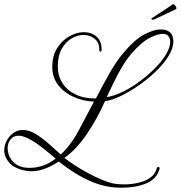

<svg xmlns="http://www.w3.org/2000/svg" viewBox="-53 -772 853 907"><path d="M496 114Q442 111 390.5 90.5Q339 70 296.5 42.5Q254 15 225 -9Q191 13 158.5 25Q126 37 95 37Q90 37 84 36.5Q78 36 72 35Q15 25 -9 -3Q-33 -31 -33 -62Q-33 -86 -21 -108Q-9 -130 10.5 -144Q30 -158 55 -158Q86 -158 119 -137Q152 -116 182.5 -88.5Q213 -61 234 -42Q283 -88 318.5 -155Q354 -222 391 -292Q340 -294 295 -314Q250 -334 222 -370Q194 -406 194 -455Q194 -509 217.5 -545.5Q241 -582 275.5 -601Q310 -620 343 -620Q378 -620 402.5 -599.5Q427 -579 427 -538Q427 -528 422 -528Q416 -528 416 -539Q416 -572 393.5 -589.5Q371 -607 341 -607Q314 -607 286 -591Q258 -575 239 -542Q220 -509 220 -457Q220 -414 242 -379.5Q264 -345 304.5 -325.5Q345 -306 400 -307Q431 -367 462 -422Q493 -477 524 -515Q582 -585 628 -609Q674 -633 705 -633Q727 -633 740.5 -625.5Q754 -618 758 -610Q766 -594 766 -577Q766 -544 743 -507Q720 -470 682.5 -434Q645 -398 601.5 -368Q558 -338 516.5 -318Q475 -298 443 -294Q406 -210 356 -137Q306 -64 251 -26Q272 -10 301 9Q330 28 362.5 45.5Q395 63 424.5 75.5Q454 88 475 93Q498 99 535 99Q566 99 598.5 92Q631 85 656 68Q681 51 688 21Q689 17 695 17Q702 17 701 25Q688 75 632.5 96.5Q577 118 496 114ZM451 -313Q487 -319 528 -339Q569 -359 608.5 -388.5Q648 -418 680.5 -451Q713 -484 732 -516.5Q751 -549 751 -574Q751 -592 741 -603Q734 -612 715 -612Q692 -612 654.5 -593Q617 -574 572.5 -524Q528 -474 483 -380ZM85 21Q155 21 210 -23Q176 -52 141.5 -78.5Q107 -105 78 -119Q53 -131 35 -131Q10 -131 -3.5 -113Q-17 -95 -17 -72Q-17 -50 -6 -28.5Q5 -7 28 7Q51 21 85 21ZM670 -679Q662 -679 662 -683Q662 -684 664 -686Q676 -694 696 -707Q716 -720 735 -732.5Q754 -745 762 -751Q763 -751 763.5 -751.5Q764 -752 765 -752Q770 -752 775.5 -744.5Q781 -737 780 -732Q780 -729 777 -728L673 -679Z"/></svg>

Font: Gwendolyn
Style: Regular
Weight: 400
Designer: Robert E. Leuschke
Foundry: Robert E. Leuschke
Version: Version 1.010; ttfautohint (v1.8.3)